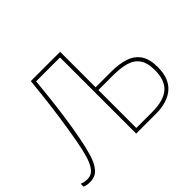

<svg xmlns="http://www.w3.org/2000/svg" viewBox="-152 -966 1228 1228"><g transform="rotate(-45 462.0 -351.5)"><path d="M47 11Q29 11 17.5 8.5Q6 6 -4 2V-24Q7 -20 19 -17Q31 -14 47 -14Q84 -14 106.5 -42Q129 -70 144 -120.5Q159 -171 171 -239Q188 -334 200.5 -423Q213 -512 221.5 -587Q230 -662 235 -714H500V-393H640Q712 -393 764 -376Q816 -359 844.5 -317.5Q873 -276 873 -203Q873 -101 815.5 -50.5Q758 0 651 0H474V-689H258Q252 -626 243.5 -549Q235 -472 223.5 -391.5Q212 -311 197 -234Q184 -165 167.5 -109.5Q151 -54 123 -21.5Q95 11 47 11ZM644 -25Q746 -25 796 -67Q846 -109 846 -203Q846 -269 820.5 -305Q795 -341 747.5 -354.5Q700 -368 635 -368H500V-25Z"/></g></svg>

Font: Noto Sans Thin
Style: Regular
Weight: 100
Designer: Monotype Design Team
Foundry: Monotype Imaging Inc.
Version: Version 2.007